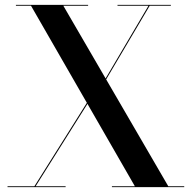

<svg xmlns="http://www.w3.org/2000/svg" viewBox="-20 -770 789 790"><path d="M440.5 0V-3.5H535L107.5 -746.5H45.5V-750H342.5V-746.5H240.5L672.5 -3.5H738V0ZM11 0V-3.5H121.5L381.5 -417L386 -416L126.5 -3.5H250V0ZM374.5 -379.5 591 -746.5H463.5V-750H683V-746.5H596L378.5 -378.5Z"/></svg>

Font: Bodoni Moda 48pt Medium
Style: Regular
Weight: 500
Designer: Owen Earl
Foundry: indestructible type
Version: Version 2.005